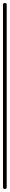

<svg xmlns="http://www.w3.org/2000/svg" viewBox="-20 -1270 65 1290"><path d="M0 -13H25V-1238H0ZM13 -25Q9 -25 6 -23.5Q3 -22 1.5 -19Q0 -16 0 -13Q0 -9 1.5 -6Q3 -3 6 -1.5Q9 0 13 0Q16 0 19 -1.5Q22 -3 23.5 -6Q25 -9 25 -13Q25 -16 23.5 -19Q22 -22 19 -23.5Q16 -25 13 -25ZM13 -1250Q9 -1250 6 -1248.5Q3 -1247 1.5 -1244Q0 -1241 0 -1238Q0 -1234 1.5 -1231Q3 -1228 6 -1226.5Q9 -1225 13 -1225Q16 -1225 19 -1226.5Q22 -1228 23.5 -1231Q25 -1234 25 -1238Q25 -1241 23.5 -1244Q22 -1247 19 -1248.5Q16 -1250 13 -1250Z"/></svg>

Font: Wavefont Thin
Style: Regular
Weight: 100
Monospace: yes
Version: Version 3.005;gftools[0.9.33]